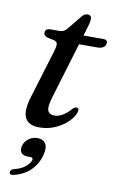

<svg xmlns="http://www.w3.org/2000/svg" viewBox="-89 -588 533 881"><g transform="rotate(10 178.0 -147.5)"><path d="M117.5 -395.5 80.5 -403.5Q65.5 -410 65.5 -423Q65.5 -442.5 91.5 -442.5H132.5Q152.5 -442.5 166.5 -459.5L219.5 -524.5Q230.5 -539.5 246 -539.5Q264.5 -539.5 264.5 -521Q264.5 -509 257.5 -485L244 -441H339Q355.5 -441 355.5 -426Q355.5 -413 344.8 -405.5Q334 -398 316.5 -398H231L153 -139Q138 -90.5 145.2 -73.2Q152.5 -56 175.5 -56Q213 -56 251.5 -99.5Q262.5 -111 270.5 -110Q283 -109.5 280 -93.5Q274 -70 250.8 -46.2Q227.5 -22.5 192.8 -6.5Q158 9.5 117 9.5Q14 9.5 56 -122.5L124 -346Q131.5 -370 130.2 -380.5Q129 -391 117.5 -395.5ZM89 150.5Q66 150.5 57.5 138Q49 125.5 54 107Q59.5 85.5 78 72.2Q96.5 59 119 59Q144.5 59 156.2 76.8Q168 94.5 158.5 131Q146.5 175.5 115.8 204.8Q85 234 39.5 244.5Q20.5 249 20 235.5Q20.5 222 37 218Q70 210 88.8 194Q107.5 178 112 162.5Q114.5 150.5 102.5 150.5Z"/></g></svg>

Font: Fraunces 72pt Soft
Style: Italic
Weight: 400
Italic angle: -16°
Version: Version 1.000;[b76b70a41]